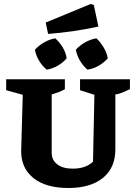

<svg xmlns="http://www.w3.org/2000/svg" viewBox="-20 -932 684 962"><path d="M323 10Q210 10 148 -39.5Q86 -89 86 -174L94 -457L11 -480V-535H305V-485Q279 -470 239 -459V-166Q239 -130 267 -108.5Q295 -87 344 -87Q410 -87 446 -122L453 -457L381 -480V-535H631V-485Q612 -476 592.5 -468Q573 -460 558 -459V-184Q558 -91 495.5 -40.5Q433 10 323 10ZM221 -762 209 -819 434 -912 450 -907 473 -799Q410 -785 347 -776Q284 -767 221 -762ZM214 -583Q192 -601 176 -627.5Q160 -654 155 -683Q174 -704 201 -719.5Q228 -735 257 -740Q279 -720 294.5 -694Q310 -668 314 -640Q296 -618 268.5 -602.5Q241 -587 214 -583ZM418 -583Q397 -601 381 -627.5Q365 -654 360 -683Q379 -704 406 -719.5Q433 -735 463 -740Q484 -720 499.5 -694Q515 -668 520 -640Q501 -618 474 -602.5Q447 -587 418 -583Z"/></svg>

Font: Piazzolla SC
Style: Bold
Weight: 700
Designer: Juan Pablo del Peral
Foundry: Huerta Tipografica
Version: Version 1.330